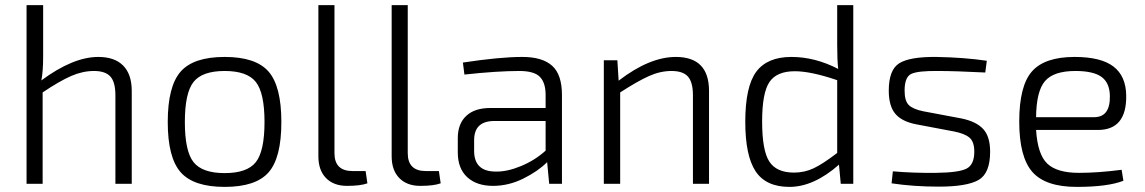

<svg xmlns="http://www.w3.org/2000/svg" viewBox="-20 -720 4486 752"><path d="M149 -700V-499Q149 -441 142 -405Q266 -497 365 -497Q429 -497 462.5 -463Q496 -429 496 -364V0H432V-347Q432 -398 412.5 -420Q393 -442 348 -442Q304 -442 259 -422.5Q214 -403 147 -358V0H84V-700Z M637 -242Q637 -382 687.5 -439.5Q738 -497 860 -497Q982 -497 1032 -439.5Q1082 -382 1082 -242Q1082 -102 1032 -45Q982 12 860 12Q738 12 687.5 -45.5Q637 -103 637 -242ZM982 -399Q948 -442 860 -442Q772 -442 738 -399Q704 -356 704 -242Q704 -128 738 -85Q772 -42 860 -42Q948 -42 982 -85Q1016 -128 1016 -242Q1016 -356 982 -399Z M1290 -700V-120Q1290 -50 1361 -50H1412L1419 -2Q1392 8 1339 8Q1287 8 1257 -22.5Q1227 -53 1227 -108V-700Z M1577 -700V-120Q1577 -50 1648 -50H1699L1706 -2Q1679 8 1626 8Q1574 8 1544 -22.5Q1514 -53 1514 -108V-700Z M1799 -428 1793 -475Q1938 -497 2026 -497Q2104 -497 2142.5 -462.5Q2181 -428 2181 -348V0H2131L2123 -85Q2087 -49 2029.5 -20.5Q1972 8 1911 8Q1847 8 1810 -26Q1773 -60 1773 -123V-179Q1773 -235 1806 -266Q1839 -297 1900 -297H2117V-348Q2117 -396 2094.5 -419Q2072 -442 2014 -442Q1928 -442 1799 -428ZM1837 -171V-129Q1837 -48 1922 -48Q1966 -47 2020.5 -69.5Q2075 -92 2117 -130V-246H1910Q1837 -243 1837 -171Z M2398 -484 2403 -404Q2524 -497 2627 -497Q2757 -497 2757 -364V0H2694V-347Q2694 -398 2674.5 -420Q2655 -442 2610 -442Q2566 -442 2521.5 -422Q2477 -402 2409 -358V0H2345V-484Z M3273 0 3266 -75Q3167 12 3072 12Q2980 12 2939.5 -49Q2899 -110 2899 -243Q2899 -381 2942 -439Q2985 -497 3080 -497Q3172 -497 3263 -450Q3259 -483 3259 -545V-700H3322V0ZM3259 -121V-406Q3156 -441 3093 -441Q3022 -441 2993.5 -398.5Q2965 -356 2965 -244Q2965 -131 2993 -87.5Q3021 -44 3090 -44Q3131 -44 3167 -61Q3203 -78 3259 -121Z M3717 -205 3569 -233Q3512 -244 3486.5 -274.5Q3461 -305 3461 -365Q3461 -447 3502.5 -472.5Q3544 -498 3647 -497Q3757 -495 3845 -482L3839 -436Q3719 -442 3655 -442Q3575 -443 3549 -430.5Q3523 -418 3523 -365Q3523 -324 3540 -308Q3557 -292 3597 -284L3746 -256Q3804 -244 3831 -214.5Q3858 -185 3858 -126Q3858 -41 3812.5 -15Q3767 11 3657 11Q3558 11 3472 -2L3477 -49Q3556 -42 3646 -43Q3735 -44 3765.5 -59.5Q3796 -75 3796 -126Q3796 -165 3777 -181Q3758 -197 3717 -205Z M4280 -211H4038Q4044 -115 4082 -79Q4120 -43 4206 -43Q4281 -43 4373 -55L4380 -12Q4319 12 4197 12Q4075 12 4023.5 -46.5Q3972 -105 3972 -244Q3972 -384 4022 -440.5Q4072 -497 4189 -497Q4292 -497 4341 -459.5Q4390 -422 4391 -346Q4393 -211 4280 -211ZM4038 -261H4265Q4329 -261 4327 -345Q4326 -396 4294 -419Q4262 -442 4192 -442Q4107 -442 4073 -402.5Q4039 -363 4038 -261Z"/></svg>

Font: Exo 2.0 Light
Style: Regular
Weight: 300
Designer: Natanael Gama
Version: Version 1.001;PS 001.001;hotconv 1.0.70;makeotf.lib2.5.58329